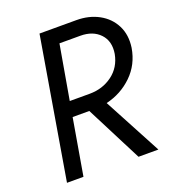

<svg xmlns="http://www.w3.org/2000/svg" viewBox="-129 -799 810 898"><g transform="rotate(-20 276.5 -350.0)"><path d="M169 -700H352Q415 -700 463.5 -673.5Q512 -647 536 -599.5Q560 -552 551 -490Q538 -411 483.5 -358Q429 -305 353 -287L506 0H407L264 -280H181L133 0H51ZM345 -625H241L194 -355H293Q358 -355 406.5 -391Q455 -427 467 -490Q477 -551 442 -588Q407 -625 345 -625Z"/></g></svg>

Font: Jost*
Style: Italic
Weight: 400
Italic angle: -10°
Version: Version 3.7